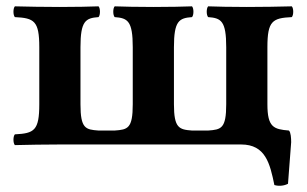

<svg xmlns="http://www.w3.org/2000/svg" viewBox="-20 -456 968 606"><path d="M824 -127V-307C824 -390 840 -399 901 -402C907 -408 907 -430 901 -436C859 -435 814 -434 759 -434C711 -434 660 -435 637 -436C631 -430 631 -408 637 -402C678 -399 694 -390 694 -307V-127C694 -50 678 -47 637 -44H586C545 -47 529 -52 529 -127V-307C529 -390 545 -399 586 -402C592 -408 592 -430 586 -436C563 -435 512 -434 464 -434C416 -434 365 -435 342 -436C336 -430 336 -408 342 -402C383 -399 399 -390 399 -307V-127C399 -50 383 -47 342 -44H291C250 -47 234 -50 234 -127V-307C234 -390 250 -399 291 -402C297 -408 297 -430 291 -436C268 -435 217 -434 169 -434C114 -434 69 -435 27 -436C21 -430 21 -408 27 -402C88 -399 104 -390 104 -307V-127C104 -44 88 -35 27 -32C21 -26 21 -4 27 2C70 1 118 0 169 0H741C818 0 832 60 846 128C859 132 876 131 889 124L899 -7C899 -20 898 -38 892 -44C844 -48 824 -54 824 -127Z"/></svg>

Font: Libertinus Serif
Style: Bold
Weight: 700
Designer: Philipp H. Poll, Khaled Hosny
Foundry: Caleb Maclennan
Version: Version 7.050;RELEASE